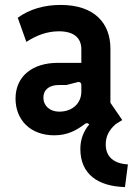

<svg xmlns="http://www.w3.org/2000/svg" viewBox="-20 -539 545 779"><path d="M342 -34C319 -7 306 27 306 65C306 169 379 217 487 220L499 128C443 125 409 98 409 47C409 14 422 -11 449 -35L476 -52L428 -122V-342C428 -445 363 -519 226 -519C160 -519 100 -502 52 -467L87 -369C127 -395 170 -412 219 -412C280 -412 310 -385 310 -339V-284H214C116 -284 43 -233 43 -139C43 -53 103 10 200 10C255 10 291 -11 323 -35C330 -41 336 -41 342 -34ZM220 -86C182 -86 156 -110 156 -143C156 -175 180 -194 218 -194H249L292 -205C302 -209 310 -204 310 -194V-167C310 -122 276 -86 220 -86Z"/></svg>

Font: Finlandica SemiBold
Style: Regular
Weight: 600
Designer: Niklas Ekholm, Juho Hiilivirta, Jaakko Suomalainen
Foundry: Helsinki Type Studio
Version: Version 2.000;Glyphs 3.2 (3202)